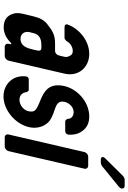

<svg xmlns="http://www.w3.org/2000/svg" viewBox="162 -886 731 1095"><g transform="rotate(90 527.5 -338.5)"><path d="M232 -32 230 -22C227 -10 235 0 247 0H299C311 0 323 -10 326 -22L400 -341C419 -422 362 -482 288 -482C211 -482 145 -424 121 -362C115 -348 122 -341 136 -341H197C202 -341 211 -348 214 -352C224 -371 245 -388 271 -388C284 -388 292 -383 297 -374C308 -355 306 -348 301 -328L296 -308C293 -296 282 -287 271 -287H227C177 -287 154 -271 117 -242C95 -225 81 -198 73 -163L60 -109C56 -90 51 -71 58 -50C68 -13 94 6 136 6C174 6 204 -14 225 -36C229 -39 233 -37 232 -32ZM237 -209H255C265 -209 271 -201 269 -191L263 -163C255 -129 244 -90 201 -90C174 -90 157 -112 163 -140L169 -164C176 -195 199 -209 237 -209Z M705 -138C713 -172 707 -206 691 -231C674 -257 659 -264 628 -277L599 -287C574 -296 553 -308 561 -342C567 -366 589 -393 619 -393C642 -393 658 -380 658 -359C659 -353 666 -345 672 -345H728C738 -345 746 -352 748 -363C750 -391 745 -417 729 -440C710 -468 682 -482 645 -482C558 -482 487 -411 471 -341C451 -253 500 -224 555 -202L572 -195C589 -188 603 -180 610 -172C617 -164 618 -151 614 -134C608 -108 580 -84 548 -84C525 -84 508 -100 506 -122C505 -128 499 -137 493 -137H433C424 -137 417 -131 416 -123C406 -49 458 7 530 7C608 7 687 -60 705 -138Z M764 0H815C827 0 839 -10 842 -22L942 -454C945 -466 937 -476 925 -476H874C861 -476 850 -466 847 -454L747 -22C744 -10 751 0 764 0ZM889 -548H909C913 -548 923 -552 926 -554L1045 -651C1061 -664 1058 -684 1040 -684H1003C999 -684 988 -679 984 -675L882 -572C871 -561 875 -548 889 -548Z"/></g></svg>

Font: DIN Rundschrift
Style: EngKursiv
Weight: 400
Width: 3
Version: Version 1.027